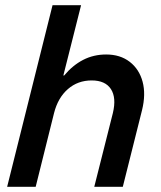

<svg xmlns="http://www.w3.org/2000/svg" viewBox="-20 -720 622 740"><path d="M7.5 0 182.5 -700H292.5L224.2 -429.2H227.5Q260 -468.3 300.4 -489.2Q340.8 -510 389.2 -510Q443.3 -510 480 -481.7Q516.7 -453.3 529.6 -405Q542.5 -356.7 527.5 -295.8L453.3 0H343.3L415 -284.2Q429.2 -343.3 407.5 -376.7Q385.8 -410 333.3 -410Q280 -410 241.7 -376.7Q203.3 -343.3 188.3 -284.2L117.5 0Z"/></svg>

Font: Funnel Sans Medium
Style: Italic
Weight: 500
Italic angle: -14.036°
Version: Version 1.000; Beta; Release 5; Build 24; ttfautohint (v1.8.